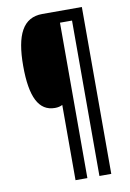

<svg xmlns="http://www.w3.org/2000/svg" viewBox="-96 -819 682 1005"><g transform="rotate(-10 244.5 -316.5)"><path d="M412 127V-760H202C99 -760 56 -675 56 -509C56 -344 96 -264 182 -264C198 -264 211 -267 222 -273V127H285V-699H349V127Z"/></g></svg>

Font: Noto Sans Myanmar UI ExtraCondensed Medium
Style: Regular
Weight: 500
Width: 2
Designer: Monotype Design Team
Foundry: Monotype Imaging Inc.
Version: Version 2.103